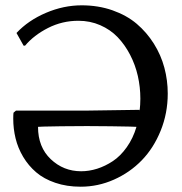

<svg xmlns="http://www.w3.org/2000/svg" viewBox="-20 -685 684 722"><path d="M30.8 -261.2 40 -269H298.8L504.9 -272V-266.1Q507.8 -292 507.8 -314Q507.8 -357.4 498.3 -399.4Q488.8 -441.4 469.2 -479Q449.7 -516.6 422.4 -545.2Q395 -573.7 356.9 -590.3Q318.8 -606.9 274.9 -606.9Q213.9 -606.9 160.6 -579.8Q107.4 -552.7 74.2 -513.2H68.8L42 -561Q86.4 -608.4 152.8 -636.7Q219.2 -665 287.1 -665Q349.6 -665 403.1 -646.2Q456.5 -627.4 494.1 -595.5Q531.7 -563.5 558.6 -520.8Q585.4 -478 598.1 -430.4Q610.8 -382.8 610.8 -333Q610.8 -259.3 584.2 -193.6Q557.6 -127.9 512.9 -82Q468.3 -36.1 408.4 -9.5Q348.6 17.1 283.2 17.1Q231 17.1 188 2.4Q145 -12.2 116 -37.1Q86.9 -62 67.1 -95.2Q47.4 -128.4 38.6 -164.6Q29.8 -200.7 29.8 -238.8Q29.8 -254.4 30.8 -261.2ZM285.2 -41Q314.9 -41 345.2 -50.5Q375.5 -60.1 404.3 -79.1Q433.1 -98.1 456.8 -131.6Q480.5 -165 493.2 -208L467.3 -209Q441.4 -209.5 397 -210.2Q352.5 -210.9 307.1 -210.9Q255.4 -210.9 209.5 -210.2Q163.6 -209.5 143.6 -209L123 -208Q123 -131.8 170.9 -86.4Q218.8 -41 285.2 -41ZM496.1 -216.8V-208H493.2Z"/></svg>

Font: Linear Smooth Low Contrast
Style: Regular
Weight: 500
Designer: Philipp H. Poll, Flanker
Foundry: Philipp H. Poll, reworked by Flanker
Version: Version 1.010 | FøM Fix